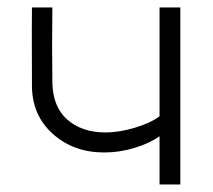

<svg xmlns="http://www.w3.org/2000/svg" viewBox="-20 -490 565 510"><path d="M459 -470.2V0H403.8V-127.9Q377.4 -109.4 337.6 -97.2Q297.9 -85 256.8 -85Q175.3 -85 120.4 -134.3Q65.4 -183.6 64.9 -261.2Q64.9 -276.4 64.7 -323Q64.5 -369.6 64.5 -408.4Q64.5 -447.3 64.9 -470.2H119.1Q117.7 -370.1 119.1 -270Q120.6 -206.1 158.4 -172.6Q196.3 -139.2 256.8 -138.2Q294.4 -137.7 337.2 -150.4Q379.9 -163.1 403.8 -181.2V-470.2Z"/></svg>

Font: Kreadon Light
Style: Regular
Weight: 300
Designer: kohakuno
Foundry: StudioGnu
Version: Version 1.000;Glyphs 3.1.2 (3151)